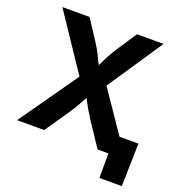

<svg xmlns="http://www.w3.org/2000/svg" viewBox="-153 -859 1081 1147"><g transform="rotate(20 387.0 -286.0)"><path d="M24.9 0 325.2 -427.3V-314.2L48.2 -727.5H221.2L300.9 -605.4Q323.3 -571 337.7 -543.2Q352 -515.4 363.9 -489.9Q375.9 -464.4 390.4 -436.8H350.9Q366 -464.2 378 -489.7Q390.1 -515.2 404.8 -543.1Q419.5 -571 441.9 -605.4L523 -727.5H691.8L419.8 -322.3V-429.9L713.4 0H536.8L435.5 -152.4Q415.5 -183.2 403.1 -204.7Q390.6 -226.1 380.6 -245.4Q370.7 -264.6 357.4 -288.5H380.8Q368 -265.3 357.8 -245.9Q347.6 -226.5 335 -204.9Q322.5 -183.2 301.5 -152.4L197.4 0ZM605.4 156.2V0H563.3V-116.4H754.2L747.6 156.2Z"/></g></svg>

Font: Inter Variable LoSnoCo
Style: Regular
Weight: 400
Designer: Rasmus Andersson
Foundry: rsms
Version: Version 4.000;git-a52131595; featfreeze: case,dlig,ss01,ss02